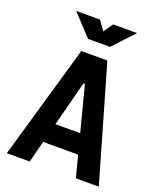

<svg xmlns="http://www.w3.org/2000/svg" viewBox="-162 -997 909 1096"><g transform="rotate(20 293.0 -449.0)"><path d="M13.7 0 213.9 -693.4H372.1L572.3 0H433.1L297.4 -523.9H288.6L152.8 0ZM114.7 -131.3V-250.5H466.3V-131.3ZM226.6 -771.5 107.9 -898.4H252.9L297.9 -834.5H288.1L333 -898.4H478L359.4 -771.5Z"/></g></svg>

Font: Cascadia Mono
Style: Regular
Weight: 400
Monospace: yes
Designer: Aaron Bell
Foundry: Saja Typeworks
Version: Version 2404.023